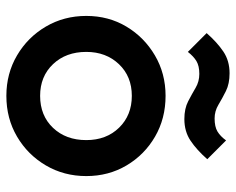

<svg xmlns="http://www.w3.org/2000/svg" viewBox="-89 -642 741 603"><g transform="rotate(90 281.5 -340.5)"><path d="M281 10Q211 10 154 -23.5Q97 -57 63.5 -114Q30 -171 30 -241Q30 -311 63.5 -367Q97 -423 154 -456.5Q211 -490 281 -490Q352 -490 409 -457Q466 -424 499.5 -367.5Q533 -311 533 -241Q533 -171 499.5 -114Q466 -57 409 -23.5Q352 10 281 10ZM281 -96Q343 -96 381.5 -136.5Q420 -177 420 -241Q420 -304 381 -344Q342 -384 281 -384Q220 -384 181.5 -343.5Q143 -303 143 -241Q143 -177 181.5 -136.5Q220 -96 281 -96ZM354 -549Q321 -549 298 -561Q275 -573 255.5 -584.5Q236 -596 212 -596Q187 -596 172 -587Q157 -578 143 -560L84 -619Q113 -652 142 -671.5Q171 -691 210 -691Q243 -691 266 -679.5Q289 -668 309 -656Q329 -644 352 -644Q378 -644 393 -653Q408 -662 421 -680L480 -621Q451 -588 422 -568.5Q393 -549 354 -549Z"/></g></svg>

Font: Outfit Medium
Style: Regular
Weight: 500
Designer: Rodrigo Fuenzalida
Foundry: fragTYPE
Version: Version 1.100; ttfautohint (v1.8.4.7-5d5b);gftools[0.9.27]